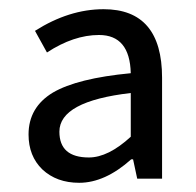

<svg xmlns="http://www.w3.org/2000/svg" viewBox="-20 -829 425 417"><path d="M72 -461Q42 -490 42 -537Q42 -596 95 -628Q148 -659 264 -670Q262 -753 195 -753Q140 -753 82 -715L56 -762Q130 -809 205 -809Q332 -809 332 -660V-441H278L269 -483H265Q208 -432 152 -432Q103 -432 72 -461ZM264 -532V-627Q109 -609 109 -543Q109 -487 173 -487Q215 -487 264 -532Z"/></svg>

Font: KaiGen Gothic CN Regular
Style: Regular
Weight: 400
Designer: Ryoko NISHIZUKA  (kana & ideographs); Paul D. Hunt (Latin, Greek & Cyrillic); Wenlong ZHANG  (bopomofo); Sandoll Communi
Foundry: Adobe Systems Incorporated
Version: Version 1.002.20150501